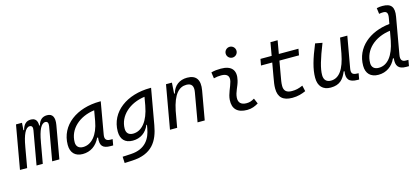

<svg xmlns="http://www.w3.org/2000/svg" viewBox="-71 -1359 4830 2207"><g transform="rotate(-15 2344.0 -255.0)"><path d="M175.8 -517.6H104.5L13.2 0H98.6L141.6 -243.7V-242.7C165 -380.9 202.1 -457 249.5 -457C276.9 -457 288.1 -437.5 280.8 -399.4L210.4 0H284.7L329.1 -251V-249C351.6 -383.3 387.2 -457 436.5 -457C462.9 -457 473.1 -436.5 466.8 -399.4L396.5 0H481.9L550.8 -390.6C566.4 -480.5 540.5 -527.3 476.1 -527.3C421.9 -527.3 385.7 -500 366.7 -435.5H358.9C360.4 -498 333.5 -527.3 281.2 -527.3C230 -527.3 195.8 -498 177.7 -430.7H169.9Z M759.3 10.3C851.1 10.3 924.3 -39.6 965.8 -127.9H976.6C965.3 -32.2 996.1 4.9 1090.3 4.9H1121.1L1133.8 -66.9H1108.9C1055.2 -66.9 1038.6 -92.3 1048.3 -145L1114.3 -522.5H1105C826.7 -522.5 617.7 -370.1 617.7 -135.3C617.7 -43 668.9 10.3 759.3 10.3ZM783.2 -66.4C732.4 -66.4 702.6 -94.7 702.6 -144C702.6 -299.8 832 -418 1014.6 -441.9L993.2 -319.3C964.4 -157.7 883.8 -66.4 783.2 -66.4Z M1196.3 234.4 1284.2 230.5C1526.4 219.7 1606 85 1638.2 -98.1L1713.4 -522.5H1704.1C1424.3 -522.5 1212.9 -370.1 1212.9 -135.3C1212.9 -42 1263.2 10.3 1354 10.3C1446.3 10.3 1515.1 -38.1 1550.3 -124H1557.6L1550.3 -82.5C1530.8 31.7 1468.8 143.6 1293.9 153.3L1192.4 158.7ZM1613.3 -441.9 1596.2 -343.8 1594.7 -336.9C1564 -169.4 1486.3 -66.4 1377.9 -66.4C1326.7 -66.4 1298.3 -94.7 1298.3 -146C1298.3 -298.8 1433.1 -418.5 1613.3 -441.9Z M1798.3 0H1883.8L1918 -192.9C1957 -384.8 2027.3 -450.7 2112.8 -450.7C2175.3 -450.7 2198.7 -414.6 2186.5 -344.2L2126.5 0H2211.9L2272 -340.3C2293.9 -463.4 2250.5 -527.3 2142.1 -527.3C2050.3 -527.3 1983.9 -477.1 1960.4 -388.7H1951.7L1960 -517.6H1889.6Z M2823.2 -95.7C2786.6 -74.7 2764.2 -66.9 2729 -66.9C2664.1 -66.9 2631.8 -98.1 2635.7 -157.7C2640.1 -225.6 2678.7 -275.4 2695.3 -345.2C2724.6 -464.4 2670.4 -527.3 2543.9 -527.3C2505.4 -527.3 2466.8 -524.4 2428.7 -513.7L2439 -440.4C2468.8 -448.2 2498.5 -451.7 2528.3 -451.7C2598.6 -451.7 2627.9 -418.5 2611.8 -355C2596.7 -293.9 2555.2 -226.1 2550.8 -153.3C2543.9 -46.4 2601.1 9.8 2716.3 9.8C2771.5 9.8 2812 -8.3 2850.6 -31.2ZM2707.5 -615.2C2743.2 -615.2 2772 -643.6 2772 -679.2C2772 -714.8 2743.2 -743.7 2707.5 -743.7C2671.9 -743.7 2643.1 -714.8 2643.1 -679.2C2643.1 -643.6 2671.9 -615.2 2707.5 -615.2Z M3253.9 9.8C3319.8 9.8 3369.1 -6.3 3414.6 -26.4L3398.9 -96.2C3347.7 -74.2 3316.9 -66.9 3268.1 -66.9C3204.1 -66.9 3173.8 -95.2 3173.8 -152.8C3173.8 -191.4 3180.2 -219.7 3191.9 -287.1L3219.2 -442.4H3452.1L3465.8 -517.6H3232.4L3259.8 -673.8H3174.3L3147 -517.6H3013.7L3000 -442.4H3133.8L3106.4 -287.1C3094.2 -217.3 3088.4 -186 3088.4 -144.5C3088.4 -40.5 3141.6 9.8 3253.9 9.8Z M3710.4 10.3C3820.3 10.3 3865.7 -47.4 3900.4 -130.9H3910.2C3895.5 -40 3927.2 4.9 4031.2 4.9H4048.3L4061 -66.9L4044.4 -67.4C3987.3 -68.4 3971.2 -89.4 3981.4 -146L4047.4 -517.6H3960.9L3928.7 -336.4V-336.9C3895 -157.2 3831.1 -66.4 3733.4 -66.4C3679.7 -66.4 3649.9 -97.2 3649.9 -153.8C3649.9 -231.9 3681.6 -338.9 3750.5 -511.7L3666.5 -527.3C3598.1 -362.3 3564.5 -248 3564.5 -145C3564.5 -45.4 3616.7 10.3 3710.4 10.3Z M4278.8 10.3C4372.6 10.3 4446.8 -42 4485.8 -128.4H4496.1C4485.8 -40.5 4515.1 4.9 4607.9 4.9H4641.1L4653.8 -66.9H4624C4576.2 -66.9 4559.1 -93.8 4568.4 -147.5L4645 -583C4664.6 -693.4 4628.9 -742.7 4525.4 -742.7C4502 -742.7 4478.5 -740.7 4456.1 -734.9L4465.3 -664.6C4481.9 -668.5 4498.5 -669.9 4515.1 -669.9C4557.6 -669.9 4570.8 -645.5 4561 -590.8L4548.8 -522C4307.6 -496.6 4133.3 -350.6 4133.3 -135.3C4133.3 -43 4186 10.3 4278.8 10.3ZM4514.6 -331.1C4481 -160.2 4407.2 -66.4 4302.2 -66.4C4249.5 -66.4 4218.8 -94.7 4218.8 -144C4218.8 -301.8 4350.1 -420.9 4535.2 -444.8Z"/></g></svg>

Font: Cascadia Mono SemiLight
Style: Italic
Weight: 350
Italic angle: -10°
Monospace: yes
Designer: Aaron Bell
Foundry: Saja Typeworks
Version: Version 2404.023